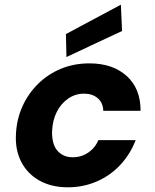

<svg xmlns="http://www.w3.org/2000/svg" viewBox="-20 -786 659 818"><path d="M269 12Q199 12 147.5 -17Q96 -46 70 -97.5Q44 -149 48 -215Q51 -278 75.5 -332.5Q100 -387 142 -428.5Q184 -470 239.5 -493Q295 -516 361 -516Q460 -516 519.5 -462.5Q579 -409 579 -314H420Q419 -348 396.5 -367.5Q374 -387 338 -387Q301 -387 270.5 -366Q240 -345 222 -309.5Q204 -274 202 -228Q201 -203 206 -182Q211 -161 222.5 -146.5Q234 -132 251 -124Q268 -116 290 -116Q315 -116 336 -125Q357 -134 373.5 -150.5Q390 -167 399 -189H558Q535 -129 492.5 -83.5Q450 -38 392.5 -13Q335 12 269 12ZM263 -543 261 -641 495 -766 500 -654Z"/></svg>

Font: DM Sans Black
Style: Italic
Weight: 900
Italic angle: -10°
Designer: Colophon Foundry, Jonny Pinhorn
Foundry: Colophon Foundry
Version: Version 4.004;gftools[0.9.30]